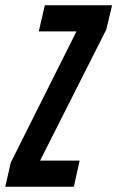

<svg xmlns="http://www.w3.org/2000/svg" viewBox="-49 -708 445 728"><path d="M-29 0 -8 -92 241 -589H98L121 -688H376L354 -596L103 -99H253L231 0Z"/></svg>

Font: Saira Ultra Condensed
Style: Bold Italic
Weight: 700
Width: 1
Italic angle: -12°
Designer: Hector Gatti with collaboration of the Omnibus-Type team
Foundry: Omnibus-Type
Version: Version 1.001; ttfautohint (v1.8)